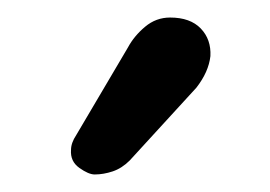

<svg xmlns="http://www.w3.org/2000/svg" viewBox="-20 -785 308 219"><path d="M88 -586Q81 -586 70.5 -593.5Q60 -601 61 -614Q61 -622 67 -631L126 -731Q133 -744 145.5 -754.5Q158 -765 174 -765Q197 -765 209 -752.5Q221 -740 220 -721Q219 -712 215 -703Q211 -694 204 -685L128 -602Q119 -593 108.5 -589.5Q98 -586 88 -586Z"/></svg>

Font: Quicksand SemiBold
Style: Regular
Weight: 600
Designer: Andrew Paglinawan
Foundry: Andrew Paglinawan
Version: Version 3.006